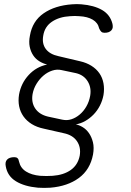

<svg xmlns="http://www.w3.org/2000/svg" viewBox="-20 -761 640 937"><path d="M464 -622Q458 -650 432.5 -665Q407 -680 367 -682Q356 -683 345 -683Q334 -683 322 -682Q269 -679 233.5 -655Q198 -631 191 -587Q184 -548 203.5 -522Q223 -496 265 -487L371 -462Q402 -455 426 -440Q450 -425 465 -403.5Q480 -382 485 -354.5Q490 -327 485 -297Q480 -270 467.5 -245.5Q455 -221 436.5 -202Q418 -183 396 -170.5Q374 -158 350 -154Q366 -151 383.5 -140.5Q401 -130 414 -111.5Q427 -93 433.5 -67Q440 -41 434 -7Q420 67 365 107.5Q310 148 226 155Q211 156 196 156Q181 156 165 155Q99 149 57.5 123.5Q16 98 8 50Q6 40 7.5 32Q9 24 14.5 18Q20 12 29 9Q38 6 50 6Q60 6 65.5 11Q71 16 73 28Q80 59 107 76Q134 93 176 97Q191 98 206.5 98Q222 98 237 97Q291 93 325.5 68.5Q360 44 369 -1Q376 -42 355.5 -72Q335 -102 291 -111L194 -133Q160 -140 135 -155.5Q110 -171 94.5 -193Q79 -215 73.5 -242Q68 -269 73 -300Q83 -355 120 -395Q157 -435 210 -446Q190 -451 172 -462Q154 -473 142 -491Q130 -509 125 -533Q120 -557 126 -587Q138 -658 193 -696Q248 -734 332 -740Q344 -741 355 -741Q366 -741 377 -740Q439 -735 478.5 -712Q518 -689 529 -644Q531 -634 530 -626.5Q529 -619 523.5 -613Q518 -607 510 -604Q502 -601 490 -601Q480 -601 474.5 -606Q469 -611 464 -622ZM214 -192 284 -177Q307 -172 328.5 -179Q350 -186 369 -202Q388 -218 401.5 -241.5Q415 -265 420 -293Q427 -333 408 -364Q389 -395 351 -404L280 -419Q258 -424 235 -416.5Q212 -409 192.5 -392.5Q173 -376 158.5 -352.5Q144 -329 139 -302Q132 -261 152 -231.5Q172 -202 214 -192Z"/></svg>

Font: Maple Mono ExtraLight
Style: Italic
Weight: 275
Italic angle: -10°
Monospace: yes
Designer: subframe7536
Version: Version 7.000